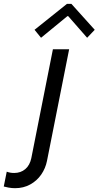

<svg xmlns="http://www.w3.org/2000/svg" viewBox="-138 -777 519 1011"><path d="M-118.2 205.1 -102.5 127Q-85 133.8 -63.5 133.8Q-28.8 133.8 -4.9 113.5Q19 93.3 26.9 55.7L140.6 -517.6H226.1L109.4 70.3Q101.6 109.4 79.1 142.1Q56.6 174.8 21.2 194.3Q-14.2 213.9 -58.6 213.9Q-75.7 213.9 -93.3 210.7Q-110.8 207.5 -118.2 205.1ZM43.9 -620.1 214.8 -756.8H237.8L360.8 -620.1L320.8 -578.1L221.2 -691.9H216.8L78.1 -578.1Z"/></svg>

Font: Reddit Sans Chocolate
Style: Italic
Weight: 400
Italic angle: -11.25°
Designer: Stephen Hutchings
Version: Version 1.013